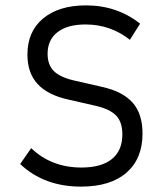

<svg xmlns="http://www.w3.org/2000/svg" viewBox="-20 -682 620 714"><path d="M281 12Q144 12 55 -72L96 -131Q171 -59 283 -59Q357 -59 396 -90.5Q435 -122 435 -182Q435 -228 412 -252Q389 -276 338 -288L233 -312Q157 -329 119.5 -370Q82 -411 82 -479Q82 -565 140.5 -613.5Q199 -662 300 -662Q415 -662 501 -594L463 -534Q391 -591 298 -591Q231 -591 194 -562.5Q157 -534 157 -482Q157 -441 180 -418Q203 -395 254 -383L359 -359Q436 -342 473 -300.5Q510 -259 510 -185Q510 -92 450.5 -40Q391 12 281 12Z"/></svg>

Font: Sometype Mono
Style: Regular
Weight: 400
Monospace: yes
Designer: Ryoichi Tsunekawa
Foundry: Dharma Type
Version: Version 1.000; ttfautohint (v1.8.3)